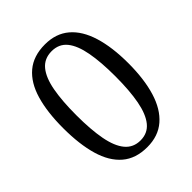

<svg xmlns="http://www.w3.org/2000/svg" viewBox="-206 -842 971 971"><g transform="rotate(-45 279.5 -357.0)"><path d="M280 10Q197.7 10 146.2 -34.2Q94.7 -78.3 70.7 -161Q46.7 -243.7 46.7 -359Q46.7 -473 70.5 -554.7Q94.3 -636.3 146.3 -680.2Q198.3 -724 281 -724Q359 -724 410.3 -680.5Q461.7 -637 487 -554.8Q512.3 -472.7 512.3 -358Q512.3 -244.7 487.2 -162Q462 -79.3 410.5 -34.7Q359 10 280 10ZM279.7 -38.3Q331 -38.3 361.5 -75.7Q392 -113 405.5 -184.3Q419 -255.7 419 -358Q419 -460 405.8 -530.8Q392.7 -601.7 362.7 -638.7Q332.7 -675.7 280.7 -675.7Q227.7 -675.7 196.8 -638.3Q166 -601 153 -530.2Q140 -459.3 140 -358Q140 -254.7 153.5 -183.3Q167 -112 197.8 -75.2Q228.7 -38.3 279.7 -38.3Z"/></g></svg>

Font: Noto Serif Hentaigana ExtraLight
Style: Regular
Weight: 200
Designer: Kazuhiro Yamada
Foundry: nipponia
Version: Version 1.000